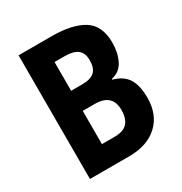

<svg xmlns="http://www.w3.org/2000/svg" viewBox="-167 -837 910 960"><g transform="rotate(-30 287.5 -357.0)"><path d="M267 -714Q385 -714 449.5 -674Q514 -634 514 -534Q514 -477 492 -433Q470 -389 421 -379V-374Q478 -359 503 -319.5Q528 -280 528 -208Q528 -112 468 -56Q408 0 302 0H76V-714ZM279 -429Q328 -429 350 -449.5Q372 -470 372 -516Q372 -557 348 -576Q324 -595 274 -595H215V-429ZM215 -313V-121H289Q339 -121 362 -146Q385 -171 385 -221Q385 -313 284 -313Z"/></g></svg>

Font: Noto Sans Gurmukhi UI Condensed
Style: Bold
Weight: 700
Width: 3
Designer: Jelle Bosma - Monotype Design Team
Foundry: Monotype Imaging Inc.
Version: Version 2.004; ttfautohint (v1.8.4.7-5d5b)